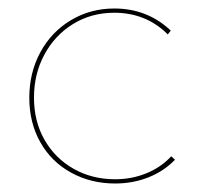

<svg xmlns="http://www.w3.org/2000/svg" viewBox="-20 -429 465 452"><path d="M49 -199Q49 -258 75 -306Q101 -354 147 -381.5Q193 -409 249 -409Q327 -409 382 -357L375 -348Q324 -399 249 -399Q195 -399 152 -372.5Q109 -346 84.5 -300.5Q60 -255 60 -199Q60 -143 85 -99.5Q110 -56 153.5 -31.5Q197 -7 251 -7Q290 -7 324.5 -21Q359 -35 383 -61L392 -53Q366 -26 329.5 -11.5Q293 3 251 3Q194 3 147.5 -22.5Q101 -48 75 -94Q49 -140 49 -199Z"/></svg>

Font: Ysabeau Hairline
Style: Regular
Weight: 100
Designer: Christian Thalmann (Catharsis Fonts)
Version: Version 0.003